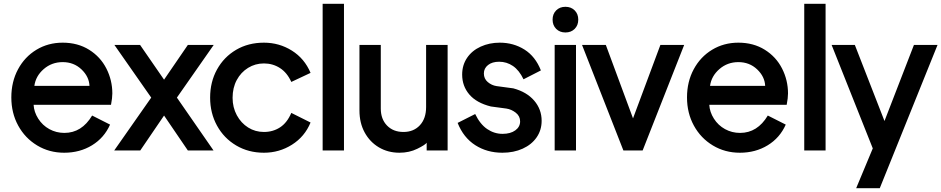

<svg xmlns="http://www.w3.org/2000/svg" viewBox="-20 -787 4986 1017"><path d="M40 -271Q40 -354 75.5 -420Q111 -486 173 -523.5Q235 -561 312 -561Q392 -561 452 -523.5Q512 -486 543.5 -424Q575 -362 575 -292Q575 -268 568 -232H158Q160 -194 182.5 -158.5Q205 -123 241.5 -103Q278 -83 321 -83Q413 -83 468 -175L563 -127Q532 -57 467.5 -17.5Q403 22 320 22Q241 22 177 -16.5Q113 -55 76.5 -121.5Q40 -188 40 -271ZM454 -332Q452 -381 411.5 -419.5Q371 -458 312 -458Q254 -458 211.5 -421Q169 -384 162 -332Z M781 -270 586 -549H722L849 -365L975 -549H1112L917 -270L1111 10H975L849 -175L723 10H585Z M1093 -270Q1093 -353 1129.5 -419Q1166 -485 1230.5 -523Q1295 -561 1378 -561Q1459 -561 1526 -519Q1593 -477 1625 -401L1523 -353Q1501 -402 1463 -426.5Q1425 -451 1378 -451Q1332 -451 1294 -427.5Q1256 -404 1234 -363Q1212 -322 1212 -269Q1212 -218 1234.5 -176.5Q1257 -135 1294.5 -111.5Q1332 -88 1378 -88Q1426 -88 1463.5 -112.5Q1501 -137 1523 -189L1625 -138Q1594 -63 1526.5 -20.5Q1459 22 1378 22Q1296 22 1231 -16.5Q1166 -55 1129.5 -121.5Q1093 -188 1093 -270Z M1689 -767H1802V10H1689Z M1884 -202V-549H1997V-212Q1997 -156 2030 -122Q2063 -88 2117 -88Q2171 -88 2204 -123.5Q2237 -159 2237 -220V-549H2351V10H2240V-31Q2233 -20 2190.5 1Q2148 22 2096 22Q2035 22 1987 -6.5Q1939 -35 1911.5 -85.5Q1884 -136 1884 -202Z M2404 -136 2497 -183Q2523 -129 2560.5 -103.5Q2598 -78 2642 -78Q2684 -78 2709.5 -96.5Q2735 -115 2735 -144Q2735 -172 2712 -190Q2689 -208 2662 -212L2580 -223Q2504 -242 2466 -286.5Q2428 -331 2428 -392Q2428 -442 2454 -480.5Q2480 -519 2526 -540Q2572 -561 2627 -561Q2700 -561 2758 -524.5Q2816 -488 2845 -414L2753 -367Q2730 -415 2697 -437.5Q2664 -460 2624 -460Q2587 -460 2565 -442.5Q2543 -425 2543 -398Q2543 -370 2563.5 -352.5Q2584 -335 2610 -331L2699 -319Q2770 -300 2809.5 -254Q2849 -208 2849 -147Q2849 -98 2822.5 -59.5Q2796 -21 2748.5 0.5Q2701 22 2641 22Q2560 22 2497.5 -18Q2435 -58 2404 -136Z M2918 -549H3031V10H2918ZM2975 -751Q3005 -751 3024 -732Q3043 -713 3043 -683Q3043 -653 3024 -634Q3005 -615 2975 -615Q2945 -615 2926 -634Q2907 -653 2907 -683Q2907 -713 2926 -732Q2945 -751 2975 -751Z M3063 -549H3189L3333 -160L3478 -549H3604L3384 10H3282Z M3619 -271Q3619 -354 3654.5 -420Q3690 -486 3752 -523.5Q3814 -561 3891 -561Q3971 -561 4031 -523.5Q4091 -486 4122.5 -424Q4154 -362 4154 -292Q4154 -268 4147 -232H3737Q3739 -194 3761.5 -158.5Q3784 -123 3820.5 -103Q3857 -83 3900 -83Q3992 -83 4047 -175L4142 -127Q4111 -57 4046.5 -17.5Q3982 22 3899 22Q3820 22 3756 -16.5Q3692 -55 3655.5 -121.5Q3619 -188 3619 -271ZM4033 -332Q4031 -381 3990.5 -419.5Q3950 -458 3891 -458Q3833 -458 3790.5 -421Q3748 -384 3741 -332Z M4240 -767H4353V10H4240Z M4603 -1 4385 -549H4508L4665 -146L4821 -549H4946L4640 210H4515Z"/></svg>

Font: BLUETTI 2.0 Medium
Style: Italic
Weight: 500
Designer: Stijn de Vries
Foundry: tokotype
Version: Version 2.005;October 31, 2023;FontCreator 14.0.0.2814 64-bi